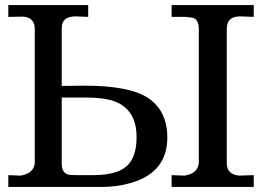

<svg xmlns="http://www.w3.org/2000/svg" viewBox="-20 -742 1040 762"><path d="M987 0H661V-47L711 -45H712Q765 -53 769 -95V-627Q769 -666 743 -672L715 -675H661V-722H987V-675L935 -677H934Q886 -677 881 -639Q880 -633 880 -627V-95Q880 -48 931 -45L987 -47ZM644 -196Q644 -56 496 -15Q444 0 379 0H13V-47L60 -45H61Q114 -53 118 -95V-627Q118 -673 71 -676L13 -675V-722H330V-675L282 -677H281Q232 -677 226 -642Q225 -635 225 -627V-401L313 -402H315Q494 -402 568 -353Q644 -302 644 -196ZM522 -198Q522 -317 418 -345Q379 -355 315 -355H225V-94Q225 -56 251 -49Q260 -47 280 -47H351Q467 -47 501 -105Q522 -139 522 -198Z"/></svg>

Font: cwTeXKai
Style: Medium
Weight: 500
Version: Version 1.17